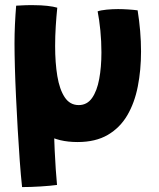

<svg xmlns="http://www.w3.org/2000/svg" viewBox="-20 -534 629 761"><path d="M67.5 207.5Q62.5 161.5 58.2 102.2Q54 43 50.2 -21.8Q46.5 -86.5 43.5 -149.8Q40.5 -213 39 -268.2Q37.5 -323.5 37.5 -362L198.5 -351.5Q196.5 -291 195.2 -234.8Q194 -178.5 194 -123.5Q194 -68.5 194.5 -10.5Q195 24.5 196.8 63Q198.5 101.5 201 136.8Q203.5 172 206 199Q181 202.5 141.2 205Q101.5 207.5 67.5 207.5ZM367 -489Q379.5 -493.5 402.8 -495.8Q426 -498 448 -498Q466.5 -498 489 -496.5Q511.5 -495 525.5 -493Q532 -452.5 535.5 -411.2Q539 -370 539 -330Q539 -256.5 526.2 -191.5Q513.5 -126.5 484.5 -77Q455.5 -27.5 407 0.8Q358.5 29 287.5 29Q212 29 163 -0.8Q114 -30.5 86.5 -83.8Q59 -137 48.2 -208.2Q37.5 -279.5 37.5 -362Q37.5 -398.5 39.2 -436.2Q41 -474 44 -511.5Q57 -512.5 78.2 -513.2Q99.5 -514 117 -513.5Q142 -513.5 167.2 -510.8Q192.5 -508 207 -503.5Q203.5 -469.5 201 -430.2Q198.5 -391 198.5 -351.5Q198.5 -285.5 207.2 -232.5Q216 -179.5 236.5 -148.5Q257 -117.5 292 -117.5Q325 -117.5 344.8 -145.5Q364.5 -173.5 373.2 -220.8Q382 -268 382 -326.5Q382 -370.5 377.8 -413.2Q373.5 -456 367 -489Z"/></svg>

Font: Grandstander Thin
Style: Bold
Weight: 700
Version: Version 1.200